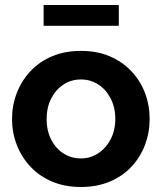

<svg xmlns="http://www.w3.org/2000/svg" viewBox="-20 -736 646 766"><path d="M28 -261Q28 -316 47 -365Q66 -414 101.5 -452Q137 -490 188 -511.5Q239 -533 303 -533Q367 -533 417.5 -511.5Q468 -490 504 -452Q540 -414 558.5 -365Q577 -316 577 -261Q577 -207 558.5 -158Q540 -109 504.5 -71Q469 -33 418 -11.5Q367 10 303 10Q239 10 188 -11.5Q137 -33 101.5 -71Q66 -109 47 -158Q28 -207 28 -261ZM303 -104Q341 -104 372 -124.5Q403 -145 421.5 -180.5Q440 -216 440 -262Q440 -307 421.5 -343Q403 -379 372 -399Q341 -419 303 -419Q264 -419 233 -398.5Q202 -378 184 -342.5Q166 -307 166 -261Q166 -215 184 -179.5Q202 -144 233 -124Q264 -104 303 -104ZM154 -633V-716H454V-633Z"/></svg>

Font: YasnoRaleway
Style: Bold
Weight: 700
Designer: Matt McInerney, Pablo Impallari, Rodrigo Fuenzalida
Foundry: Matt McInerney, Pablo Impallari, Rodrigo Fuenzalida
Version: Version 4.026